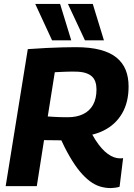

<svg xmlns="http://www.w3.org/2000/svg" viewBox="-20 -951 685 981"><path d="M9 0 122 -700Q175 -704 219 -706Q263 -708 299.5 -709Q336 -710 367 -710Q440 -710 491.5 -696.5Q543 -683 575 -657Q607 -631 622 -594Q637 -557 637 -509Q637 -428 603.5 -371Q570 -314 509.5 -284Q449 -254 367 -253L338 -233Q314 -234 292 -234Q270 -234 248.5 -234.5Q227 -235 205 -235L168 0ZM547 10Q518 10 491.5 2Q465 -6 439.5 -25Q414 -44 388.5 -74.5Q363 -105 336.5 -150.5Q310 -196 282 -258L436 -294Q451 -262 467 -237Q483 -212 499 -194Q515 -176 531 -164.5Q547 -153 562.5 -147.5Q578 -142 592 -142Q596 -142 600.5 -142Q605 -142 609 -143L591 3Q584 6 569 8Q554 10 547 10ZM326 -352Q372 -352 405 -368Q438 -384 455.5 -415.5Q473 -447 473 -494Q473 -515 467.5 -532Q462 -549 449.5 -560.5Q437 -572 416 -578.5Q395 -585 362 -585Q347 -585 336 -585Q325 -585 314.5 -584.5Q304 -584 291 -583.5Q278 -583 260 -582L224 -356Q239 -355 254.5 -354Q270 -353 287.5 -352.5Q305 -352 326 -352ZM246 -745 160 -931H287L344 -745ZM414 -745 327 -931H454L511 -745Z"/></svg>

Font: Georama ExtraCondensed Thin
Style: Bold Italic
Weight: 700
Italic angle: -9°
Version: Version 1.001